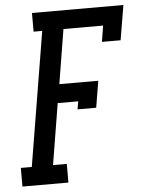

<svg xmlns="http://www.w3.org/2000/svg" viewBox="-53 -777 612 820"><g transform="rotate(-5 253.5 -367.5)"><path d="M10 0V-80H57L152 -655H115V-735H507L482 -586H402L413 -655H243L205 -422H372L353 -308H273L279 -342H191L148 -80H207V0Z"/></g></svg>

Font: Iosevka Slab Medium Oblique
Style: Regular
Weight: 500
Italic angle: -9°
Monospace: yes
Designer: Belleve Invis
Foundry: Belleve Invis
Version: Version 11.1.1; ttfautohint (v1.8.3)